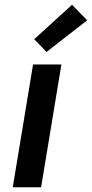

<svg xmlns="http://www.w3.org/2000/svg" viewBox="-20 -793 389 813"><path d="M34 0 120 -520H240L154 0ZM177 -573 125 -627 285 -773 349 -707Z"/></svg>

Font: Iosevka Aile Oblique
Style: Bold
Weight: 700
Italic angle: -9°
Designer: Belleve Invis
Foundry: Belleve Invis
Version: Version 31.1.0; ttfautohint (v1.8.4)